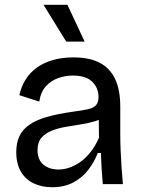

<svg xmlns="http://www.w3.org/2000/svg" viewBox="-20 -770 596 803"><path d="M198 13Q155 13 121 -3Q87 -19 67.5 -52Q48 -85 48 -134Q48 -172 61 -200Q74 -228 102.5 -248Q131 -268 176.5 -281Q222 -294 286 -303Q324 -308 347 -313Q370 -318 381 -329.5Q392 -341 392 -364Q392 -402 366 -428Q340 -454 284 -454Q255 -454 225 -444Q195 -434 173 -410.5Q151 -387 144 -345L61 -372Q69 -409 87.5 -438Q106 -467 134.5 -487.5Q163 -508 201.5 -519Q240 -530 287 -530Q353 -530 396 -508Q439 -486 461 -440.5Q483 -395 483 -324V-210Q483 -178 484.5 -141.5Q486 -105 488.5 -68.5Q491 -32 494 0H410Q407 -32 405 -64.5Q403 -97 402 -130H389Q374 -92 349 -59.5Q324 -27 286.5 -7Q249 13 198 13ZM225 -61Q246 -61 269 -68.5Q292 -76 315 -92Q338 -108 358 -133Q378 -158 394 -194L393 -292L420 -287Q404 -271 377.5 -263Q351 -255 319 -250Q287 -245 255 -239.5Q223 -234 196.5 -223.5Q170 -213 153.5 -194Q137 -175 137 -142Q137 -102 161.5 -81.5Q186 -61 225 -61ZM257 -596 162 -750H262L334 -596Z"/></svg>

Font: Bricolage Grotesque 16pt
Style: Regular
Weight: 400
Version: Version 1.001;gftools[0.9.33.dev8+g029e19f]